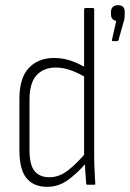

<svg xmlns="http://www.w3.org/2000/svg" viewBox="-20 -714 502 742"><path d="M162 8Q110 8 82.5 -25.5Q55 -59 55 -133V-331Q55 -413 91.5 -451.5Q128 -490 189 -490Q223 -490 255 -479Q287 -468 315 -450L316 -412Q283 -432 253.5 -442.5Q224 -453 196 -453Q149 -453 121.5 -423.5Q94 -394 94 -327V-134Q94 -77 113.5 -53Q133 -29 171 -29Q208 -29 242 -55Q276 -81 313 -125L314 -85Q275 -41 240 -16.5Q205 8 162 8ZM318 0Q313 0 313 -6Q311 -29 309.5 -54.5Q308 -80 308 -98L305 -109V-677Q305 -683 311 -683H339Q344 -683 344 -677V-113Q344 -83 345.5 -55.5Q347 -28 348 -7Q350 0 344 0ZM416 -555Q412 -555 413 -561L429 -633Q420 -635 414.5 -641Q409 -647 409 -658V-669Q409 -681 416.5 -687.5Q424 -694 436 -694Q449 -694 455.5 -687.5Q462 -681 462 -669V-657Q462 -651 461 -643Q460 -635 457 -627L438 -559Q436 -555 433 -555Z"/></svg>

Font: Sofia Sans Condensed ExtraLight
Style: Regular
Weight: 250
Version: Version 4.100